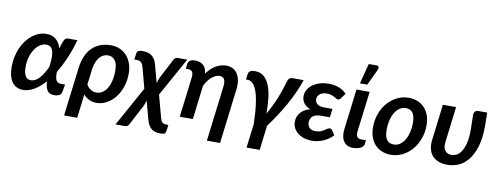

<svg xmlns="http://www.w3.org/2000/svg" viewBox="-71 -1146 4451 1712"><g transform="rotate(10 2154.0 -290.0)"><path d="M208.5 -89.5Q248 -89.5 284 -128.2Q320 -167 351.5 -237Q356 -274 357.8 -308.2Q359.5 -342.5 353.8 -368.8Q348 -395 333.2 -410.8Q318.5 -426.5 290.5 -426.5Q261 -426.5 234 -408.8Q207 -391 186.8 -360.2Q166.5 -329.5 154.5 -288.2Q142.5 -247 142.5 -199.5Q142.5 -89.5 208.5 -89.5ZM556 -513.5Q531 -423 497.5 -345Q464 -267 424.5 -203.5Q424 -182 425.8 -164Q427.5 -146 433.2 -132.8Q439 -119.5 449.8 -112.2Q460.5 -105 478 -105H516.5L504.5 -36.5Q503 -29.5 499.2 -22Q495.5 -14.5 487.8 -8.5Q480 -2.5 467.5 1.2Q455 5 435.5 5Q414.5 5 399.8 -1.2Q385 -7.5 375.2 -21Q365.5 -34.5 359.8 -55.2Q354 -76 352 -105Q304 -51 253.8 -21.8Q203.5 7.5 154 7.5Q124.5 7.5 99.8 -3.8Q75 -15 57.2 -38.2Q39.5 -61.5 29.8 -96.8Q20 -132 20 -180Q20 -226 29.2 -269.2Q38.5 -312.5 55.2 -350.5Q72 -388.5 95.5 -419.8Q119 -451 147.5 -473.5Q176 -496 208.5 -508.5Q241 -521 276 -521Q304.5 -521 326.2 -513Q348 -505 364.5 -490.5Q381 -476 392 -456.2Q403 -436.5 410 -413Q419 -445.5 426 -465.2Q433 -485 440 -495.8Q447 -506.5 454.2 -510Q461.5 -513.5 471 -513.5Z M712.5 -140Q729.5 -110 754 -96.5Q778.5 -83 802.5 -83Q829.5 -83 853.8 -97Q878 -111 896.2 -138.8Q914.5 -166.5 925.2 -207.8Q936 -249 936 -303Q936 -368.5 912.2 -398.2Q888.5 -428 849.5 -428Q828.5 -428 808.8 -419Q789 -410 773 -391Q757 -372 745.5 -343Q734 -314 729 -274.5ZM609.5 -270Q624.5 -392 689.2 -456.5Q754 -521 861 -521Q903.5 -521 939.5 -505.5Q975.5 -490 1002 -461.2Q1028.5 -432.5 1043.5 -391.2Q1058.5 -350 1058.5 -298.5Q1058.5 -235 1039.8 -179.2Q1021 -123.5 988.2 -82Q955.5 -40.5 911.5 -16.5Q867.5 7.5 817 7.5Q782.5 7.5 753 -7Q723.5 -21.5 701 -46.5L674.5 168H555.5Z M1411.5 39.5Q1414.5 52 1418.8 61.5Q1423 71 1429.5 77.2Q1436 83.5 1445.2 86.5Q1454.5 89.5 1468 89.5H1486L1480 136.5Q1478.5 149 1475.5 157Q1472.5 165 1467 169.5Q1461.5 174 1452.5 175.5Q1443.5 177 1430.5 177Q1408 177 1388.2 173Q1368.5 169 1352.2 157.5Q1336 146 1323.2 126Q1310.5 106 1302 73.5L1257.5 -91Q1253.5 -77 1249.2 -64Q1245 -51 1240 -40.5L1142.5 144.5Q1138.5 153.5 1129.8 160.2Q1121 167 1106.5 167H1021L1219 -191L1168.5 -380.5Q1164 -395.5 1158.8 -405.2Q1153.5 -415 1146.2 -421Q1139 -427 1128.8 -429.5Q1118.5 -432 1103.5 -432H1086L1091.5 -475Q1093 -484 1094.2 -492Q1095.5 -500 1100 -506Q1104.5 -512 1114.5 -515.5Q1124.5 -519 1143 -519Q1169 -519 1189.8 -514.2Q1210.5 -509.5 1226.8 -498.2Q1243 -487 1254.8 -469Q1266.5 -451 1274 -425L1318.5 -259.5Q1322.5 -274 1326.8 -287.2Q1331 -300.5 1336 -311L1429.5 -490.5Q1434 -499.5 1442.5 -506.2Q1451 -513 1465.5 -513H1551L1357 -162.5Z M1557.5 -477Q1559.5 -493.5 1574.5 -505.5Q1589.5 -517.5 1622.5 -517.5Q1644.5 -517.5 1663.2 -511.5Q1682 -505.5 1696 -493.2Q1710 -481 1718.2 -462.2Q1726.5 -443.5 1728 -417.5Q1766 -470 1811.2 -495.5Q1856.5 -521 1904.5 -521Q1936.5 -521 1962.2 -508Q1988 -495 2004.5 -470.2Q2021 -445.5 2027.8 -409.2Q2034.5 -373 2028.5 -326.5L1968 168H1848.5L1909.5 -326.5Q1916 -376.5 1903.5 -398.2Q1891 -420 1858.5 -420Q1842 -420 1824.5 -412Q1807 -404 1790 -389.5Q1773 -375 1757.5 -354Q1742 -333 1729.5 -307L1692 0H1573.5L1618 -363.5Q1622 -398 1611 -414.2Q1600 -430.5 1575 -430.5H1552Z M2604.5 -513Q2586.5 -456.5 2559.2 -396.8Q2532 -337 2498.8 -278Q2465.5 -219 2428.5 -162.5Q2391.5 -106 2354 -55.5L2326.5 167.5H2207.5L2234.5 -49Q2233.5 -98 2230.2 -145.2Q2227 -192.5 2221 -234.8Q2215 -277 2206 -312.8Q2197 -348.5 2183.5 -374.5Q2170 -400.5 2152.2 -415Q2134.5 -429.5 2111.5 -429.5H2097.5L2102.5 -473Q2104 -482.5 2107 -490.8Q2110 -499 2116.8 -504.8Q2123.5 -510.5 2134.8 -513.8Q2146 -517 2164 -517Q2210.5 -517 2242.2 -491.5Q2274 -466 2293.8 -419.5Q2313.5 -373 2321.8 -307.5Q2330 -242 2329.5 -162Q2351 -198 2370.2 -237.5Q2389.5 -277 2406 -317.5Q2422.5 -358 2436 -398.2Q2449.5 -438.5 2460 -475.5Q2466 -496.5 2476.8 -504.8Q2487.5 -513 2503.5 -513Z M2962 -414Q2954 -403 2947.5 -400Q2941 -397 2932.5 -397Q2925 -397 2917.2 -402.5Q2909.5 -408 2898.2 -414.2Q2887 -420.5 2871.2 -426Q2855.5 -431.5 2831.5 -431.5Q2789 -431.5 2766.5 -412.5Q2744 -393.5 2744 -364.5Q2744 -339 2764.8 -322Q2785.5 -305 2826 -305H2902L2892.5 -227.5H2816Q2761.5 -227.5 2737.8 -206.5Q2714 -185.5 2714 -149Q2714 -120.5 2732.5 -101.8Q2751 -83 2787 -83Q2814 -83 2832.2 -90.2Q2850.5 -97.5 2864 -106.5Q2877.5 -115.5 2888 -122.8Q2898.5 -130 2909.5 -130Q2923.5 -130 2930 -119.5L2959 -75.5Q2936.5 -52 2911.8 -36.2Q2887 -20.5 2862 -11Q2837 -1.5 2813.2 2.5Q2789.5 6.5 2769 6.5Q2733 6.5 2700.8 -3.2Q2668.5 -13 2644.2 -31.5Q2620 -50 2605.8 -76Q2591.5 -102 2591.5 -135Q2591.5 -181 2620.8 -216.5Q2650 -252 2708 -268Q2685.5 -276 2670.2 -287.8Q2655 -299.5 2645.8 -313.5Q2636.5 -327.5 2632.5 -342.8Q2628.5 -358 2628.5 -373Q2628.5 -401.5 2642.5 -428Q2656.5 -454.5 2682.8 -475Q2709 -495.5 2747 -508Q2785 -520.5 2833 -520.5Q2887.5 -520.5 2928.5 -503Q2969.5 -485.5 2993.5 -457.5Z M3083 -512.5H3202.5L3157.5 -150Q3153.5 -116.5 3163.5 -99.2Q3173.5 -82 3201.5 -82H3245L3240.5 -45.5Q3239 -33 3229.8 -23.5Q3220.5 -14 3206.8 -7.5Q3193 -1 3176.2 2.2Q3159.5 5.5 3143 5.5Q3112.5 5.5 3091 -5.5Q3069.5 -16.5 3056.2 -36.5Q3043 -56.5 3038.5 -83.8Q3034 -111 3038 -143.5ZM3104 -572 3151.5 -755.5H3221.5Q3237.5 -755.5 3242 -744.8Q3246.5 -734 3238.5 -716L3170 -572Z M3495.5 -87.5Q3526.5 -87.5 3551.5 -105.2Q3576.5 -123 3594 -152.8Q3611.5 -182.5 3621 -222Q3630.5 -261.5 3630.5 -305Q3630.5 -367.5 3609.5 -396.8Q3588.5 -426 3545.5 -426Q3514.5 -426 3489.2 -408.5Q3464 -391 3446.5 -361.2Q3429 -331.5 3419.5 -292Q3410 -252.5 3410 -208.5Q3410 -146 3431 -116.8Q3452 -87.5 3495.5 -87.5ZM3484 7.5Q3441.5 7.5 3405.5 -6.8Q3369.5 -21 3343 -48.5Q3316.5 -76 3301.5 -116Q3286.5 -156 3286.5 -207.5Q3286.5 -274 3308 -331.5Q3329.5 -389 3366.2 -431Q3403 -473 3452 -497Q3501 -521 3556.5 -521Q3599 -521 3635.2 -506.8Q3671.5 -492.5 3697.8 -465Q3724 -437.5 3739 -397.5Q3754 -357.5 3754 -306Q3754 -240 3732.5 -182.8Q3711 -125.5 3674.2 -83.2Q3637.5 -41 3588.5 -16.8Q3539.5 7.5 3484 7.5Z M4266.5 -512.5Q4267 -499.5 4267.2 -483Q4267.5 -466.5 4267.8 -449.8Q4268 -433 4268.2 -418Q4268.5 -403 4268.5 -393Q4268.5 -280 4244.8 -203.2Q4221 -126.5 4182.5 -79.5Q4144 -32.5 4095.8 -12.2Q4047.5 8 3998.5 8Q3951.5 8 3916.5 -5.5Q3881.5 -19 3859.5 -44.2Q3837.5 -69.5 3828.8 -105.5Q3820 -141.5 3825.5 -186.5L3865.5 -512.5H3985L3945 -186.5Q3939 -138 3959.5 -111.5Q3980 -85 4018 -85Q4040 -85 4063.2 -96.5Q4086.5 -108 4105.5 -136.5Q4124.5 -165 4136.8 -213Q4149 -261 4149 -334Q4149 -349 4148.5 -366.5Q4148 -384 4147.5 -402.5Q4147 -421 4146.8 -439Q4146.5 -457 4146.5 -473.5Q4147 -484 4150.8 -491.5Q4154.5 -499 4160 -503.8Q4165.5 -508.5 4171.8 -510.5Q4178 -512.5 4184 -512.5Z"/></g></svg>

Font: Lato 2
Style: Bold Italic
Weight: 700
Italic angle: -7°
Designer: Lukasz Dziedzic with Adam Twardoch and Botio Nikoltchev
Foundry: tyPoland Lukasz Dziedzic
Version: Version 2.015; 2015-08-06; http://www.latofonts.com/